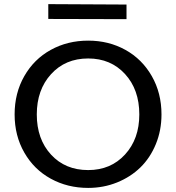

<svg xmlns="http://www.w3.org/2000/svg" viewBox="-20 -897 854 930"><path d="M592.8 -875V-804.2L213.9 -805.2V-877ZM407.2 13.2Q307.1 13.2 225.8 -31.5Q144.5 -76.2 97.7 -158Q50.8 -239.7 50.8 -342.8Q50.8 -446.3 97.7 -528.3Q144.5 -610.4 225.8 -655.3Q307.1 -700.2 407.2 -700.2Q506.8 -700.2 587.6 -655.3Q668.5 -610.4 715.3 -528.3Q762.2 -446.3 762.2 -342.8Q762.2 -265.6 734.9 -199Q707.5 -132.3 659.9 -85.9Q612.3 -39.6 546.9 -13.2Q481.4 13.2 407.2 13.2ZM407.2 -73.2Q516.6 -73.2 585.7 -148.7Q654.8 -224.1 654.8 -342.8Q654.8 -462.9 585.7 -538.3Q516.6 -613.8 407.2 -613.8Q296.4 -613.8 227.3 -537.8Q158.2 -461.9 158.2 -342.8Q158.2 -223.1 227.1 -148.2Q295.9 -73.2 407.2 -73.2Z"/></svg>

Font: BioRhyme
Style: Regular
Weight: 400
Designer: Aoife Mooney
Foundry: Aoife Mooney Type
Version: Version 1.500;PS 001.500;hotconv 1.0.88;makeotf.lib2.5.64775